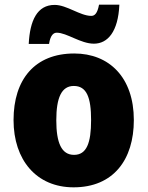

<svg xmlns="http://www.w3.org/2000/svg" viewBox="-20 -792 633 822"><path d="M103 -604H190C196 -644 211 -652 223 -652C266 -652 325 -605 382 -605C441 -605 486 -656 491 -772H404C397 -734 385 -724 371 -724C323 -724 266 -771 214 -771C139 -771 108 -704 103 -604ZM553 -278C553 -461 447 -563 298 -563C129 -563 38 -452 38 -278C38 -107 136 10 295 10C466 10 553 -109 553 -278ZM221 -277C221 -375 244 -424 296 -424C351 -424 370 -375 370 -278C370 -180 351 -129 297 -129C243 -129 221 -181 221 -277Z"/></svg>

Font: Noto Sans Devanagari SemiCondensed Black
Style: Regular
Weight: 900
Width: 4
Designer: Jelle Bosma - Monotype Design Team
Foundry: Monotype Imaging Inc.
Version: Version 2.004